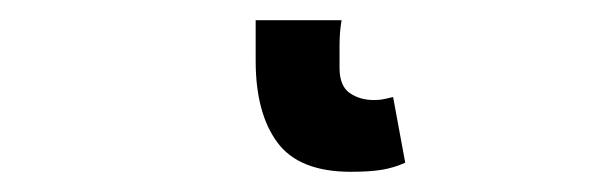

<svg xmlns="http://www.w3.org/2000/svg" viewBox="-20 38 589 190"><path d="M327 208Q276 208 254.5 179Q233 150 233 98V58H318Q316 70 316 83Q316 96 316 105Q316 123 326 130Q336 137 350 137Q354 137 357.5 136.5Q361 136 369 134L381 199Q370 204 358 206Q346 208 327 208Z"/></svg>

Font: CV Source Sans Light
Style: Bold
Weight: 600
Designer: Paul D. Hunt
Foundry: Adobe Systems Incorporated
Version: Version 3.001